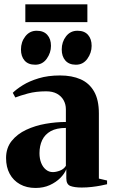

<svg xmlns="http://www.w3.org/2000/svg" viewBox="-20 -872 529 902"><path d="M147 11Q105 11 73.8 -6.5Q42.5 -24 25.5 -55.5Q8.5 -87 8.5 -129.5Q8.5 -177 34.8 -209.8Q61 -242.5 103.2 -262.2Q145.5 -282 194.5 -290.5Q243.5 -299 289.5 -299V-358.5Q289.5 -382 278.8 -401.2Q268 -420.5 247.5 -431.8Q227 -443 197 -443Q149 -443 111.2 -432.8Q73.5 -422.5 52 -414L40 -436Q57 -453 87.5 -472Q118 -491 161.8 -504.2Q205.5 -517.5 262 -517.5Q318 -517.5 358.8 -499.5Q399.5 -481.5 422 -442.2Q444.5 -403 444.5 -339.5V-33L483 -24V-6.5Q472.5 -4 453.8 -0.2Q435 3.5 411.8 6.2Q388.5 9 364 9Q330.5 9 311 1.8Q291.5 -5.5 291.5 -34.5V-77Q283.5 -56.5 263.5 -36.2Q243.5 -16 214 -2.5Q184.5 11 147 11ZM228 -63.5Q243.5 -63.5 261.8 -70.5Q280 -77.5 289.5 -93V-271Q245.5 -271 218.2 -255.8Q191 -240.5 178.2 -213.8Q165.5 -187 165.5 -152Q165.5 -126.5 173.5 -106.5Q181.5 -86.5 195.8 -75Q210 -63.5 228 -63.5ZM145 -568Q112.5 -568 95.5 -587.5Q78.5 -607 78.5 -639.5Q78.5 -675 99 -701.2Q119.5 -727.5 152 -727.5H153Q185 -727.5 202.2 -708.2Q219.5 -689 219.5 -656.5Q219.5 -624 199.5 -596Q179.5 -568 145.5 -568ZM336 -568Q304.5 -568 287.2 -587.5Q270 -607 270 -639.5Q270 -675 290.2 -701.2Q310.5 -727.5 343.5 -727.5H344.5Q376.5 -727.5 393.5 -708.2Q410.5 -689 410.5 -656.5Q410.5 -624 390.5 -596Q370.5 -568 337 -568ZM390.5 -851.5V-768H99V-851.5Z"/></svg>

Font: Merriweather 144pt ExtraBold
Style: Regular
Weight: 800
Version: Version 2.100